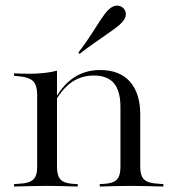

<svg xmlns="http://www.w3.org/2000/svg" viewBox="-20 -683 650 703"><path d="M152.4 -2.4Q121 -2.4 92.3 -1.6Q63.7 -0.8 31.5 0V-8.9L52.4 -10.5Q87.1 -12.1 101.6 -25.4Q116.1 -38.7 116.1 -71V-206.5H188.7V-71Q188.7 -38.7 202.4 -25Q216.1 -11.3 250 -9.7L264.5 -8.9V0Q234.7 -0.8 207.7 -1.6Q180.6 -2.4 152.4 -2.4ZM116.1 -206.5V-335.5Q116.1 -371 101.2 -385.9Q86.3 -400.8 46 -404L31.5 -405.6V-414.5Q50.8 -413.7 61.7 -413.3Q72.6 -412.9 84.7 -412.9Q114.5 -412.9 141.1 -415.7Q167.7 -418.5 188.7 -424.2V-414.5V-206.5ZM421 -206.5V-291.1Q421 -350 397.2 -378.2Q373.4 -406.5 323.4 -406.5Q271.8 -406.5 233.1 -375Q194.4 -343.5 163.7 -276.6L162.9 -283.9Q194.4 -355.6 239.5 -391.1Q284.7 -426.6 346.8 -426.6Q417.7 -426.6 455.6 -384.3Q493.5 -341.9 493.5 -262.9V-206.5ZM457.3 -2.4Q429 -2.4 402 -1.6Q375 -0.8 345.2 0V-8.9L359.7 -9.7Q393.5 -11.3 407.3 -25Q421 -38.7 421 -71V-206.5H493.5V-71Q493.5 -38.7 508.1 -25.4Q522.6 -12.1 557.3 -10.5L578.2 -8.9V0Q546 -0.8 517.3 -1.6Q488.7 -2.4 457.3 -2.4ZM271 -485.5 266.9 -490.3Q295.2 -527.4 314.5 -557.7Q333.9 -587.9 348.8 -610.9Q363.7 -633.9 377.4 -647.6Q392.7 -662.1 407.3 -662.5Q421.8 -662.9 431.5 -653.2Q441.1 -644.4 440.7 -629.8Q440.3 -615.3 425.8 -600Q416.9 -590.3 402 -579.4Q387.1 -568.5 367.3 -554.8Q347.6 -541.1 323.4 -524.2Q299.2 -507.3 271 -485.5Z"/></svg>

Font: Playfair 144pt SemiExpanded Light
Style: Regular
Weight: 300
Width: 6
Designer: Claus Eggers Sørensen
Foundry: Claus Eggers Sørensen
Version: Version 2.203